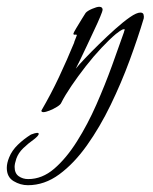

<svg xmlns="http://www.w3.org/2000/svg" viewBox="-111 -315 449 565"><path d="M-29 230Q-51 230 -71 218Q-91 206 -91 179Q-91 165 -84 148Q-76 128 -58.5 111Q-41 94 -20 81Q-7 76 -2 76Q3 76 3 79Q3 84 -11 95Q-28 107 -42.5 121Q-57 135 -63 152Q-68 167 -68 176Q-68 195 -56 203.5Q-44 212 -28 212Q13 212 48.5 181.5Q84 151 115.5 101Q147 51 172.5 -7Q198 -65 218.5 -121.5Q239 -178 254 -221Q254 -223 255.5 -226Q257 -229 254 -229Q249 -229 241.5 -223.5Q234 -218 230 -215Q211 -199 187.5 -174Q164 -149 141 -119.5Q118 -90 99 -62Q80 -34 69 -12Q67 -7 56.5 -0.5Q46 6 34.5 10.5Q23 15 17 15Q10 15 11 10Q39 -38 62.5 -88Q86 -138 107 -189Q107 -191 111 -200.5Q115 -210 115 -211Q115 -214 110 -213Q105 -212 105 -216Q105 -218 113 -231.5Q121 -245 130 -259.5Q139 -274 141 -277Q146 -283 160 -289Q174 -295 181 -295Q191 -295 191 -286Q191 -283 184 -266Q177 -249 166 -226Q155 -203 144 -179Q133 -155 124 -137Q115 -119 112 -113Q120 -123 138.5 -142.5Q157 -162 180.5 -185Q204 -208 228 -229.5Q252 -251 271.5 -264.5Q291 -278 302 -278Q310 -278 311.5 -272Q313 -266 312 -261Q295 -204 270.5 -137.5Q246 -71 214.5 -6Q183 59 145 112.5Q107 166 63.5 198Q20 230 -29 230Z"/></svg>

Font: Bonheur Royale
Style: Regular
Weight: 400
Designer: Robert E. Leuschke
Foundry: Robert E. Leuschke
Version: Version 1.010; ttfautohint (v1.8.3)